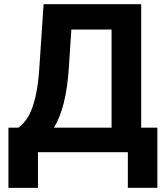

<svg xmlns="http://www.w3.org/2000/svg" viewBox="-20 -727 799 917"><path d="M20.3 -117.4H68Q94.9 -136.9 114.7 -170.1Q134.4 -203.3 148.6 -261.5Q162.8 -319.7 168.2 -408.1L188.2 -707H654.3V-117.4H731.5V169.9H590.6V0H161.3V170.3H20.3ZM512.9 -117.4V-585.8H320.8L309.1 -408.1Q302.7 -306.5 284.5 -235.3Q266.4 -164.2 237.6 -117.4Z"/></svg>

Font: Pretendard GOV Variable
Style: Regular
Weight: 400
Designer: Base glyphs from Inter by Rasmus Andersson; Hangul glyphs from Noto Sans CJK(Source Han Sans) by Jang Soo-young and Kang
Foundry: Kil Hyung-jin
Version: Version 1.307;Glyphs 3.2 (3192)